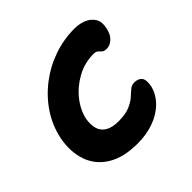

<svg xmlns="http://www.w3.org/2000/svg" viewBox="-136 -650 795 795"><g transform="rotate(-45 261.5 -252.0)"><path d="M245 9Q163 9 111.5 -22.5Q60 -54 41 -109Q22 -164 35 -232Q48 -294 82 -345Q116 -396 165.5 -434Q215 -472 274 -492.5Q333 -513 395 -513Q425 -513 449 -503Q473 -493 485.5 -472.5Q498 -452 491 -421Q485 -390 468 -374.5Q451 -359 432 -359Q417 -359 410.5 -365Q404 -371 398 -377Q392 -383 377 -383Q326 -383 281 -358.5Q236 -334 205.5 -295.5Q175 -257 166 -214Q161 -184 167.5 -161Q174 -138 195.5 -125Q217 -112 254 -112Q295 -112 319.5 -122.5Q344 -133 359 -146Q374 -159 385.5 -169.5Q397 -180 413 -180Q436 -180 447 -167Q458 -154 452 -120Q443 -82 414 -52.5Q385 -23 341.5 -7Q298 9 245 9Z"/></g></svg>

Font: Shantell Sans SemiBold
Style: Italic
Weight: 600
Italic angle: -11°
Designer: Stephen Nixon, Anya Danilova, Shantell Martin
Foundry: Arrow Type
Version: Version 1.011;[c5ecc13dd]